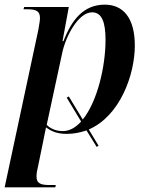

<svg xmlns="http://www.w3.org/2000/svg" viewBox="-35 -566 626 826"><path d="M381 66 389 61 347 -9C481 -67 545 -244 545 -370C545 -490 494 -546 416 -546C325 -546 274 -482 238 -389H234L261 -536H69L66 -526H83C121 -526 137 -518 137 -488C137 -479 134 -461 130 -438L-15 240H203L205 230H180C143 230 122 225 122 193C122 182 125 163 129 148L152 36C156 14 159 2 163 -18C186 -1 211 10 252 10C283 10 311 4 337 -5ZM235 -2C202 -2 178 -16 166 -29L233 -340C248 -410 302 -513 361 -513C404 -513 419 -469 419 -394C419 -281 384 -129 321 -52L261 -151L252 -146L314 -43C291 -18 265 -2 235 -2Z"/></svg>

Font: Noto Serif Display SemiCondensed SemiBold
Style: Italic
Weight: 600
Width: 4
Italic angle: -12°
Designer: Monotype Design Team
Foundry: Monotype Imaging Inc.
Version: Version 2.009